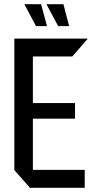

<svg xmlns="http://www.w3.org/2000/svg" viewBox="-20 -891 445 911"><path d="M122 0 48 -84V-85H382V0ZM48 -85V-708H136V-85ZM136 -328V-402H336V-328ZM136 -623V-708H396V-707L323 -623ZM256 -767 201 -870V-871H281L308 -767ZM151 -767 96 -870V-871H175L203 -767Z"/></svg>

Font: Foldit
Style: Regular
Weight: 400
Version: Version 1.003